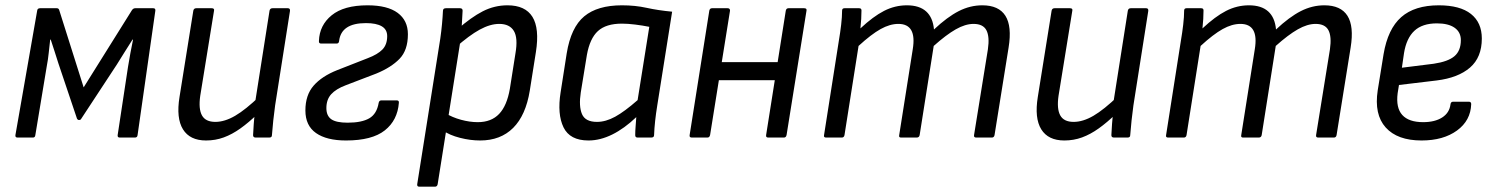

<svg xmlns="http://www.w3.org/2000/svg" viewBox="-20 -518 5631 723"><path d="M46 0Q37 0 38 -9L120 -478Q121 -487 131 -487H194Q201 -487 203 -480L295 -189L477 -480Q482 -487 489 -487H557Q566 -487 565 -478L498 -9Q497 0 488 0H431Q422 0 423 -9L462 -266Q466 -292 471 -318Q476 -344 481 -369H479Q464 -345 449 -321.5Q434 -298 420 -275L286 -71Q284 -66 277 -66Q275 -66 273.5 -67Q272 -68 270 -71L200 -279Q193 -302 185.5 -324.5Q178 -347 171 -369H169Q166 -344 163.5 -319Q161 -294 156 -268L113 -9Q112 0 104 0Z M756 11Q695 11 669 -31Q643 -73 656 -153L708 -478Q710 -487 719 -487H777Q788 -487 786 -478L734 -157Q727 -108 740.5 -83.5Q754 -59 791 -59Q826 -59 865.5 -82Q905 -105 959 -157L950 -89Q917 -57 885.5 -34.5Q854 -12 822.5 -0.5Q791 11 756 11ZM943 0Q933 0 933 -9Q934 -29 935.5 -51Q937 -73 940 -94V-128L995 -478Q997 -487 1006 -487H1064Q1073 -487 1072 -477L1016 -121Q1012 -93 1009 -64Q1006 -35 1004 -9Q1004 0 994 0Z M1283 11Q1210 11 1170 -17Q1130 -45 1130 -102Q1130 -160 1161 -195.5Q1192 -231 1250 -254L1365 -299Q1402 -313 1420 -331.5Q1438 -350 1438 -382Q1438 -407 1417.5 -419Q1397 -431 1358 -431Q1265 -431 1257 -364Q1256 -354 1248 -354H1189Q1180 -354 1181 -364Q1183 -423 1229 -460.5Q1275 -498 1364 -498Q1439 -498 1477.5 -469.5Q1516 -441 1516 -389Q1516 -329 1484.5 -296.5Q1453 -264 1397 -241L1282 -197Q1245 -183 1227 -163Q1209 -143 1209 -111Q1209 -82 1227.5 -69Q1246 -56 1289 -56Q1342 -56 1370.5 -72.5Q1399 -89 1406 -131Q1408 -140 1416 -140H1474Q1483 -140 1482 -131Q1477 -65 1429 -27Q1381 11 1283 11Z M1788 11Q1751 11 1712 1Q1673 -9 1649 -26L1657 -92Q1683 -76 1716 -67Q1749 -58 1779 -58Q1830 -58 1859.5 -89Q1889 -120 1900 -184L1921 -317Q1931 -375 1915 -401.5Q1899 -428 1860 -428Q1826 -428 1786.5 -406.5Q1747 -385 1694 -338L1702 -407Q1754 -453 1798 -475.5Q1842 -498 1891 -498Q1958 -498 1985 -454.5Q2012 -411 1998 -322L1975 -177Q1960 -84 1912.5 -36.5Q1865 11 1788 11ZM1559 185Q1550 185 1551 176L1638 -373Q1642 -401 1644.5 -428Q1647 -455 1648 -477Q1648 -487 1659 -487H1712Q1722 -487 1722 -478Q1721 -465 1720 -441.5Q1719 -418 1717 -405L1714 -366L1628 176Q1626 185 1618 185Z M2196 11Q2126 11 2102 -38.5Q2078 -88 2091 -170L2114 -317Q2130 -415 2180 -456.5Q2230 -498 2322 -498Q2372 -498 2415 -488.5Q2458 -479 2511 -474L2455 -121Q2450 -90 2447 -62.5Q2444 -35 2443 -9Q2443 0 2432 0H2381Q2372 0 2372 -9Q2372 -25 2373.5 -42.5Q2375 -60 2376 -77Q2331 -34 2285.5 -11.5Q2240 11 2196 11ZM2228 -59Q2261 -59 2296.5 -78.5Q2332 -98 2381 -141L2425 -417Q2400 -422 2372 -425.5Q2344 -429 2322 -429Q2262 -429 2231.5 -401Q2201 -373 2190 -311L2167 -170Q2159 -118 2171.5 -88.5Q2184 -59 2228 -59Z M2873 0Q2863 0 2865 -10L2939 -478Q2941 -487 2949 -487H3008Q3019 -487 3017 -478L2942 -10Q2940 0 2932 0ZM2585 0Q2575 0 2577 -10L2651 -478Q2653 -487 2661 -487H2720Q2729 -487 2729 -478L2654 -10Q2652 0 2644 0ZM2673 -216 2683 -284H2922L2912 -216Z M3091 0Q3081 0 3083 -9L3139 -366Q3144 -395 3147.5 -425Q3151 -455 3151 -478Q3151 -487 3160 -487H3215Q3224 -487 3224 -479Q3224 -463 3223 -446.5Q3222 -430 3220 -411Q3268 -456 3309 -477Q3350 -498 3395 -498Q3442 -498 3467.5 -475Q3493 -452 3497 -407Q3547 -454 3590 -476Q3633 -498 3679 -498Q3741 -498 3766 -458.5Q3791 -419 3778 -339L3725 -9Q3723 0 3715 0H3656Q3646 0 3648 -10L3700 -332Q3707 -380 3694.5 -404Q3682 -428 3646 -428Q3615 -428 3579 -407.5Q3543 -387 3496 -345L3443 -9Q3441 0 3432 0H3373Q3364 0 3366 -9L3417 -332Q3425 -380 3411.5 -404Q3398 -428 3363 -428Q3331 -428 3296 -408.5Q3261 -389 3213 -345L3160 -9Q3158 0 3150 0Z M3988 11Q3927 11 3901 -31Q3875 -73 3888 -153L3940 -478Q3942 -487 3951 -487H4009Q4020 -487 4018 -478L3966 -157Q3959 -108 3972.5 -83.5Q3986 -59 4023 -59Q4058 -59 4097.5 -82Q4137 -105 4191 -157L4182 -89Q4149 -57 4117.5 -34.5Q4086 -12 4054.5 -0.5Q4023 11 3988 11ZM4175 0Q4165 0 4165 -9Q4166 -29 4167.5 -51Q4169 -73 4172 -94V-128L4227 -478Q4229 -487 4238 -487H4296Q4305 -487 4304 -477L4248 -121Q4244 -93 4241 -64Q4238 -35 4236 -9Q4236 0 4226 0Z M4379 0Q4369 0 4371 -9L4427 -366Q4432 -395 4435.5 -425Q4439 -455 4439 -478Q4439 -487 4448 -487H4503Q4512 -487 4512 -479Q4512 -463 4511 -446.5Q4510 -430 4508 -411Q4556 -456 4597 -477Q4638 -498 4683 -498Q4730 -498 4755.5 -475Q4781 -452 4785 -407Q4835 -454 4878 -476Q4921 -498 4967 -498Q5029 -498 5054 -458.5Q5079 -419 5066 -339L5013 -9Q5011 0 5003 0H4944Q4934 0 4936 -10L4988 -332Q4995 -380 4982.5 -404Q4970 -428 4934 -428Q4903 -428 4867 -407.5Q4831 -387 4784 -345L4731 -9Q4729 0 4720 0H4661Q4652 0 4654 -9L4705 -332Q4713 -380 4699.5 -404Q4686 -428 4651 -428Q4619 -428 4584 -408.5Q4549 -389 4501 -345L4448 -9Q4446 0 4438 0Z M5333 11Q5242 11 5198 -38Q5154 -87 5168 -178L5190 -314Q5206 -409 5256.5 -453.5Q5307 -498 5398 -498Q5478 -498 5519 -465.5Q5560 -433 5560 -373Q5560 -302 5515.5 -263.5Q5471 -225 5390 -215L5248 -198L5243 -167Q5236 -112 5260.5 -85Q5285 -58 5339 -58Q5383 -58 5410.5 -75.5Q5438 -93 5442 -125Q5443 -135 5452 -135H5511Q5520 -135 5520 -126Q5518 -64 5466.5 -26.5Q5415 11 5333 11ZM5259 -263 5379 -278Q5433 -286 5457 -306.5Q5481 -327 5481 -367Q5481 -397 5457.5 -413.5Q5434 -430 5391 -430Q5336 -430 5306 -402Q5276 -374 5267 -318Z"/></svg>

Font: Sofia Sans Semi Condensed
Style: Italic
Weight: 400
Italic angle: -9°
Designer: Botio Nikoltchev, Ani Petrova
Foundry: lettersoup
Version: Version 4.101